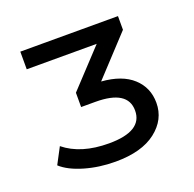

<svg xmlns="http://www.w3.org/2000/svg" viewBox="-84 -829 599 593"><g transform="rotate(-20 215.0 -532.0)"><path d="M361 -697 243 -570Q310 -565 345.5 -532.5Q381 -500 381 -450Q381 -395 334 -358.5Q287 -322 201 -322Q147 -322 99.5 -336Q52 -350 27 -373L55 -426Q109 -382 201 -382Q311 -382 311 -450Q311 -517 205 -517H158V-564L270 -684H40V-742H361Z"/></g></svg>

Font: false
Style: Regular
Weight: 500
Designer: Julieta Ulanovsky
Foundry: Julieta Ulanovsky
Version: Version 7.222;hotconv 1.0.109;makeotfexe 2.5.65596